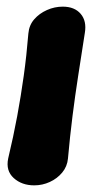

<svg xmlns="http://www.w3.org/2000/svg" viewBox="-20 -539 289 578"><path d="M83.2 19Q45.6 19 21.3 -3Q-3 -25 4.6 -61.8Q20.6 -128.8 31.8 -189.4Q43 -250 51.5 -310.9Q60 -371.8 65.4 -438.2Q67.6 -463.2 83 -480.9Q98.4 -498.6 121.4 -508.8Q144.4 -519 168.8 -519Q204.4 -519 222.9 -497.3Q241.4 -475.6 235.4 -440Q225 -373 215.5 -311.8Q206 -250.6 198.3 -189.7Q190.6 -128.8 184.6 -61.8Q182.4 -37.8 167.3 -19.6Q152.2 -1.4 129.9 8.8Q107.6 19 83.2 19Z"/></svg>

Font: Winky Sans
Style: Italic
Weight: 400
Italic angle: -8.97852°
Designer: Simon Atzbach
Foundry: typofactur
Version: Version 1.205